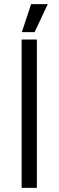

<svg xmlns="http://www.w3.org/2000/svg" viewBox="-20 -912 284 932"><path d="M85 0H159V-720H85ZM212 -892H131L86 -756H148Z"/></svg>

Font: Fixel Variable
Style: Regular
Weight: 100
Width: 3
Designer: AlfaBravo + MacPaw
Foundry: Kyrylo Tkachov, Marchela Mozhyna, Serhii Makarenko, Maria Weinstein, Zakhar Kryvoshyya
Version: Version 1.211